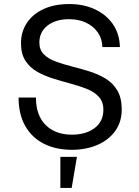

<svg xmlns="http://www.w3.org/2000/svg" viewBox="-20 -730 690 951"><path d="M336 12Q257 12 197.5 -18Q138 -48 105 -106Q72 -164 72 -247H158Q158 -159 206 -111Q254 -63 336 -63Q405 -63 448.5 -95.5Q492 -128 492 -187Q492 -226 469.5 -250.5Q447 -275 410.5 -289.5Q374 -304 331 -315.5Q288 -327 244.5 -340.5Q201 -354 164.5 -374.5Q128 -395 106 -429Q84 -463 84 -516Q84 -573 113.5 -617Q143 -661 196.5 -685.5Q250 -710 323 -710Q394 -710 450 -684Q506 -658 539 -610.5Q572 -563 574 -497H487Q486 -539 464 -570Q442 -601 405.5 -618Q369 -635 323 -635Q256 -635 215.5 -603.5Q175 -572 175 -519Q175 -483 197 -461Q219 -439 255.5 -425.5Q292 -412 335.5 -401Q379 -390 422.5 -376.5Q466 -363 502.5 -341Q539 -319 561 -282Q583 -245 583 -188Q583 -126 550.5 -81Q518 -36 462 -12Q406 12 336 12ZM279 201V47H361L335 201Z"/></svg>

Font: Azeret Mono Thin Light
Style: Regular
Weight: 300
Version: Version 1.002